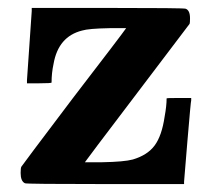

<svg xmlns="http://www.w3.org/2000/svg" viewBox="-20 -464 551 484"><path d="M48 -262Q48 -264 54 -349Q60 -434 60 -436V-444H252Q444 -444 448 -442Q459 -438 459 -418Q459 -406 458 -404Q456 -401 325 -228.5Q194 -56 194 -55H237Q293 -56 315 -62Q352 -73 370 -97.5Q388 -122 395 -170Q400 -197 400 -216Q400 -217 431 -217H462V-211Q461 -210 452.5 -109Q444 -8 444 -6V0H245Q46 0 43 -2Q32 -7 32 -28Q32 -41 34 -44Q34 -45 164 -217Q287 -377 298 -393H256Q203 -392 187 -387Q127 -372 115 -303Q110 -280 110 -256Q110 -254 79 -254H48Z"/></svg>

Font: KaTeX_Main
Style: Bold
Weight: 700
Version: Version 1.1; ttfautohint (v1.3)